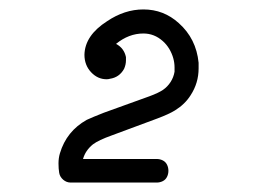

<svg xmlns="http://www.w3.org/2000/svg" viewBox="-20 -677 587 407"><path d="M312 -340Q319 -340 325 -337Q331 -334 334 -328Q337 -322 337 -315Q337 -308 334 -302Q331 -296 325 -293Q319 -290 312 -290H130Q121 -290 114 -296Q107 -302 105.5 -310.5Q104 -319 104 -330.5Q104 -342 107 -352Q121 -399 164 -423Q177 -429 200 -438L297 -473Q316 -480 325.5 -486.5Q335 -493 341.5 -503Q348 -513 350 -525V-534Q350 -554 339 -573Q333 -583 325 -590Q307 -606 284 -606Q253 -606 226 -584Q243 -575 247 -556Q247 -553 247 -549Q247 -540 243 -531Q233 -513 213 -510Q210 -509 206 -509Q187 -509 173 -524Q159 -539 159 -561Q160 -602 207 -632Q244 -657 284 -657Q327 -657 359 -628Q396 -595 401 -544Q401 -539 401 -532Q401 -501 384 -475Q372 -456 351 -443Q338 -435 314 -426L217 -390Q189 -380 177 -371Q161 -358 156 -340Z"/></svg>

Font: TT2020Base
Style: Italic
Weight: 400
Italic angle: -15°
Version: Version 0.2.000